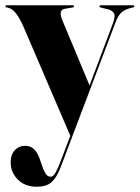

<svg xmlns="http://www.w3.org/2000/svg" viewBox="-22 -464 530 729"><path d="M321 -132.5 247.5 57.5 68.5 -359.5Q54.5 -392 39.8 -411.8Q25 -431.5 7.5 -435Q1 -436 -0.2 -437.2Q-1.5 -438.5 -1.5 -440Q-1.5 -442.5 0 -443.2Q1.5 -444 3.5 -444H254Q256.5 -444 257.8 -443Q259 -442 259 -440Q259 -438 257.8 -437Q256.5 -436 253 -435.5L224 -430.5Q211.5 -429 209 -418Q206.5 -407 214.5 -387.5ZM234.5 79 271 -15 279 -35.5 407.5 -377.5Q416.5 -402.5 410.8 -413.5Q405 -424.5 387 -429L361.5 -435Q358 -436 356.8 -437Q355.5 -438 355.5 -439.5Q355.5 -442 357 -443Q358.5 -444 360.5 -444H483Q485.5 -444 486.8 -443Q488 -442 488 -440Q488 -438 486.8 -437Q485.5 -436 482 -435.5Q453.5 -429.5 439.8 -417.2Q426 -405 416 -377.5L240 87Q219.5 142.5 205.5 177.5Q191.5 212.5 172.5 228.8Q153.5 245 117 245Q73 245 45.8 217.8Q18.5 190.5 18.5 152.5Q18.5 122.5 34.5 106Q50.5 89.5 73.5 89.5Q93.5 89.5 107 102.2Q120.5 115 129 140L137 163Q142 179 149.8 193Q157.5 207 170.5 207Q180 207 189 191.2Q198 175.5 208.8 146.8Q219.5 118 234.5 79Z"/></svg>

Font: Fraunces 120pt
Style: Bold
Weight: 700
Version: Version 1.000;[b76b70a41]